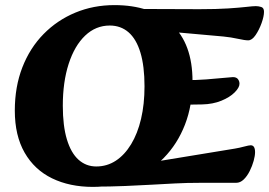

<svg xmlns="http://www.w3.org/2000/svg" viewBox="-20 -716 1054 752"><path d="M338 15 522 -72 900 -134Q918 -137 936.5 -142Q955 -147 962 -147Q979 -147 979 -120Q979 -106 973.5 -86Q968 -66 958 -46Q948 -26 934.5 -13Q921 0 905 0H767Q711 0 665 2.5Q619 5 572.5 7.5Q526 10 470 12.5Q414 15 338 15ZM644 -305 657 -402H705Q748 -402 788 -405Q828 -408 857 -411Q886 -414 892 -414Q906 -414 912 -406Q918 -398 918 -388Q918 -373 899 -354Q880 -335 847 -321.5Q814 -308 772 -307ZM952 -558Q939 -558 912 -564Q885 -570 855 -573L609 -595L494 -681L761 -680Q829 -680 874 -683Q919 -686 945 -689Q971 -692 982 -692Q993 -692 1003.5 -688.5Q1014 -685 1014 -670Q1014 -652 1004.5 -625.5Q995 -599 981 -578.5Q967 -558 952 -558ZM344 16Q253 16 184 -17.5Q115 -51 76.5 -118Q38 -185 38 -283Q38 -376 67.5 -452Q97 -528 150.5 -582.5Q204 -637 275 -666.5Q346 -696 428 -696Q571 -696 652.5 -620.5Q734 -545 734 -398Q734 -304 704.5 -228Q675 -152 621.5 -97.5Q568 -43 497.5 -13.5Q427 16 344 16ZM357 -64Q399 -64 433.5 -86.5Q468 -109 493.5 -151Q519 -193 532.5 -250.5Q546 -308 546 -378Q546 -457 530 -510Q514 -563 483.5 -589.5Q453 -616 410 -616Q355 -616 313.5 -576.5Q272 -537 249 -466Q226 -395 226 -302Q226 -223 242 -170Q258 -117 287.5 -90.5Q317 -64 357 -64Z"/></svg>

Font: Alkatra
Style: Bold
Weight: 700
Designer: Suman Bhandary
Version: Version 1.100;gftools[0.9.22]